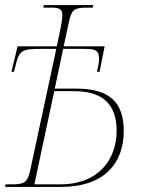

<svg xmlns="http://www.w3.org/2000/svg" viewBox="-44 -734 570 754"><path d="M-24 0H195C369 0 442 -96 442 -220C442 -330 388 -386 257 -386H171L204 -542H286C326 -542 345 -539 345 -504C345 -490 342 -475 337 -452H347L367 -552H206L226 -645C236 -693 245 -704 295 -704H320L322 -714H128L126 -704H155C187 -704 201 -700 201 -674C201 -660 196 -636 193 -618L179 -552H25L1 -452H11L16 -472C31 -537 40 -542 120 -542H177L75 -67C65 -22 56 -10 6 -10H-22ZM192 -10H91L169 -376H247C374 -376 414 -310 414 -220C414 -112 347 -10 192 -10Z"/></svg>

Font: Noto Serif Display Condensed Thin
Style: Italic
Weight: 100
Width: 3
Italic angle: -12°
Designer: Monotype Design Team
Foundry: Monotype Imaging Inc.
Version: Version 2.009